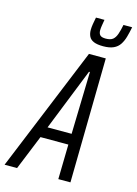

<svg xmlns="http://www.w3.org/2000/svg" viewBox="-166 -955 730 1025"><g transform="rotate(15 199.0 -442.5)"><path d="M-35 0 247 -688H340L329 0H262L266 -192H112L34 0ZM135 -252H268L277 -596H272ZM309 -747Q276 -747 257 -755Q238 -763 230.5 -778.5Q223 -794 223 -814Q223 -829 226 -847.5Q229 -866 233 -885H280Q277 -867 274.5 -852Q272 -837 272 -825Q272 -808 280.5 -799Q289 -790 312 -790Q338 -790 351 -800.5Q364 -811 371.5 -832.5Q379 -854 385 -885H433Q427 -855 420 -830Q413 -805 400.5 -786Q388 -767 366 -757Q344 -747 309 -747Z"/></g></svg>

Font: Saira ExtraCondensed
Style: Italic
Weight: 400
Width: 2
Italic angle: -12°
Designer: Hector Gatti with collaboration of the Omnibus-Type team
Foundry: Omnibus-Type
Version: Version 1.101